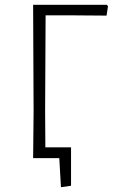

<svg xmlns="http://www.w3.org/2000/svg" viewBox="-20 -659 493 800"><path d="M234 121 227 0H118L120 -194L118 -639H425L430 -633L424 -594L291 -595H170L168 -197L169 -45H276V115Z"/></svg>

Font: Alegreya Sans Light
Style: Regular
Weight: 300
Designer: Juan Pablo del Peral
Foundry: Huerta Tipografica
Version: Version 2.007